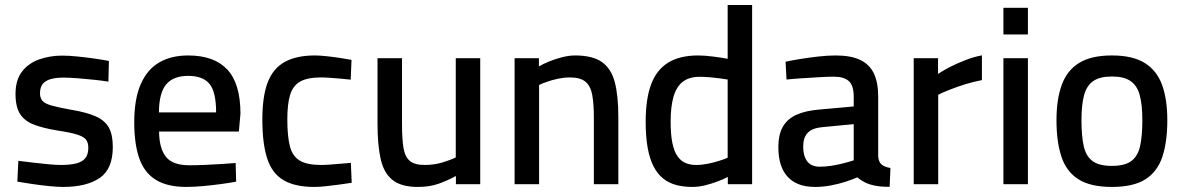

<svg xmlns="http://www.w3.org/2000/svg" viewBox="-20 -731 4698 762"><path d="M230.8 10.9Q206 10.9 172.9 7.4Q139.7 4 106.7 -0.9Q73.7 -5.9 48.8 -10.1L52.8 -92.7Q78.4 -89.7 110.5 -85.7Q142.7 -81.7 173.3 -79Q203.9 -76.3 221.9 -76.3Q259.5 -76.3 283.5 -82.7Q307.5 -89.1 319 -103.9Q330.5 -118.7 330.5 -144.8Q330.5 -165.1 321.2 -177Q311.9 -189 285.6 -197.1Q259.3 -205.3 208.1 -213Q152.6 -222 115.4 -236.1Q78.2 -250.1 59.9 -278.3Q41.6 -306.4 41.6 -358.1Q41.6 -414.2 67.9 -447.6Q94.2 -481 136.5 -495.6Q178.9 -510.3 226.4 -510.3Q253.8 -510.3 287.6 -506.8Q321.5 -503.4 355 -498.6Q388.4 -493.9 412.2 -489L410.2 -407Q385.7 -411 352.5 -414.5Q319.4 -418 287.3 -420.5Q255.2 -423 232.7 -423Q202.5 -423 181.6 -417.2Q160.6 -411.4 149.7 -398.1Q138.8 -384.7 138.8 -360.7Q138.8 -342.2 148.4 -331Q158.1 -319.7 184.7 -312.1Q211.3 -304.6 261.4 -295.6Q322.4 -285.6 358.9 -269.6Q395.5 -253.5 411.6 -225.4Q427.7 -197.3 427.7 -147.8Q427.7 -59.8 375.3 -24.4Q322.9 10.9 230.8 10.9Z M717.8 10.9Q643.1 10.5 598.1 -17.5Q553 -45.5 532.9 -102.2Q512.8 -159 512.8 -245.6Q512.8 -338.3 538.6 -397Q564.3 -455.7 612 -483.3Q659.7 -510.9 726.7 -510.9Q830 -510.9 882.2 -454.9Q934.3 -399 934.3 -279.7L928 -209H611.3Q611.9 -142.4 638.5 -108.7Q665 -75.1 731.3 -75.1Q759.8 -75.1 793.8 -76.6Q827.7 -78.1 860.1 -80.1Q892.5 -82.1 915.2 -84.1L917.2 -10Q893.2 -5.5 858.3 -0.7Q823.4 4.1 786.3 7.5Q749.2 10.9 717.8 10.9ZM610.7 -284.9H837.7Q837.7 -366.1 811.5 -398Q785.3 -429.9 726.7 -429.9Q668.7 -429.9 640 -396.6Q611.3 -363.2 610.7 -284.9Z M1228.1 10.9Q1150.7 10.9 1105.3 -15.9Q1059.8 -42.6 1040.5 -101.8Q1021.2 -161 1021.2 -257.2Q1021.2 -347.7 1042.1 -403.3Q1063.1 -458.9 1109.5 -484.9Q1156 -510.9 1230 -510.9Q1248.4 -510.9 1274.6 -508.1Q1300.8 -505.4 1327.8 -501.3Q1354.9 -497.2 1375.1 -493.4L1371.8 -414.9Q1354.8 -416.9 1332.8 -418.8Q1310.8 -420.7 1289.6 -422.2Q1268.4 -423.7 1254.4 -423.7Q1200.5 -423.7 1171.5 -407.4Q1142.5 -391.1 1131.4 -354.6Q1120.3 -318 1120.3 -257.2Q1120.3 -190.1 1130.6 -150.4Q1140.9 -110.8 1169.7 -93.6Q1198.5 -76.3 1255.1 -76.3Q1269.1 -76.3 1289.9 -77.8Q1310.8 -79.3 1333.2 -81.3Q1355.5 -83.3 1372.5 -84.7L1375.8 -5.6Q1354.7 -2.4 1327 1.5Q1299.3 5.4 1272.9 8.1Q1246.5 10.9 1228.1 10.9Z M1638.2 10.9Q1573.1 10.9 1538.3 -16.4Q1503.6 -43.6 1491 -99.1Q1478.3 -154.5 1478.3 -238.7V-500H1575.5V-238.2Q1575.5 -179.5 1581.3 -144Q1587.2 -108.5 1606.5 -92.4Q1625.7 -76.3 1665.8 -76.3Q1703 -76.3 1736.3 -86.4Q1769.7 -96.5 1788.8 -106.3V-500H1885.9V0H1789.4V-32.5Q1754.6 -13.7 1719.6 -1.4Q1684.7 10.9 1638.2 10.9Z M2022.3 0V-500H2118.8V-467.5Q2135.3 -477.3 2159.3 -487Q2183.3 -496.8 2210.5 -503.8Q2237.7 -510.9 2262.5 -510.9Q2331.7 -510.9 2368.8 -484.8Q2405.8 -458.7 2419.9 -405Q2434 -351.4 2434 -266.9V0H2336.9V-263.6Q2336.9 -319.2 2330.4 -354.4Q2323.9 -389.7 2303.6 -406.7Q2283.3 -423.7 2241.7 -423.7Q2219.2 -423.7 2195.7 -418.8Q2172.2 -413.9 2152.5 -407.1Q2132.8 -400.4 2119.5 -393.7V0Z M2728.1 10.9Q2692.8 10.9 2663.7 3.2Q2634.6 -4.5 2612.1 -22.4Q2589.6 -40.2 2574.1 -70.1Q2558.5 -100.1 2550.5 -144Q2542.5 -187.8 2542.5 -248.3Q2542.5 -338 2564.1 -396Q2585.7 -453.9 2631.7 -482.4Q2677.7 -510.9 2750.9 -510.9Q2776.5 -510.9 2811.5 -506.4Q2846.4 -501.9 2867.9 -497.6V-711.2H2965V0H2868.5V-28.8Q2852.8 -20.3 2828.7 -11.2Q2804.5 -2 2778.5 4.5Q2752.4 10.9 2728.1 10.9ZM2742.6 -76.3Q2765.2 -76.3 2788.9 -81.1Q2812.6 -85.8 2833.7 -92.5Q2854.9 -99.1 2867.9 -105.1V-415.4Q2855.5 -417.4 2835.9 -420.1Q2816.3 -422.8 2795.5 -424.5Q2774.7 -426.2 2757.2 -426.2Q2715.1 -426.2 2689.8 -406.5Q2664.5 -386.9 2653.1 -347.5Q2641.6 -308.2 2641.6 -248.3Q2641.6 -196.1 2648.7 -162.5Q2655.9 -128.8 2669.5 -110Q2683.1 -91.2 2701.4 -83.8Q2719.7 -76.3 2742.6 -76.3Z M3215.1 10.9Q3142.8 10.9 3106 -29.4Q3069.1 -69.6 3069.1 -146.4Q3069.1 -198.2 3087.5 -229.1Q3105.9 -260.1 3141.7 -275.9Q3177.5 -291.7 3230.3 -296.1L3368.2 -308.5V-347.4Q3368.2 -391.6 3348.7 -409.2Q3329.2 -426.7 3289.8 -426.7Q3265.1 -426.7 3230.7 -424.6Q3196.4 -422.6 3161.7 -420.3Q3127.1 -418.1 3101.5 -415.3L3097.8 -486Q3121.2 -491.2 3155.5 -496.8Q3189.8 -502.4 3226.9 -506.6Q3264 -510.9 3296.7 -510.9Q3356.5 -510.9 3393.5 -493.4Q3430.6 -475.9 3448 -439.8Q3465.3 -403.7 3465.3 -347.4V-109.5Q3467.3 -87.5 3479.5 -77.6Q3491.7 -67.7 3514 -64.4L3510.7 10.5Q3486.8 10.5 3468 8.3Q3449.2 6.1 3432.7 0.8Q3418.8 -3.6 3406.6 -10.4Q3394.4 -17.1 3382.6 -27.1Q3365 -19.4 3337.5 -10.3Q3309.9 -1.2 3278.2 4.8Q3246.5 10.9 3215.1 10.9ZM3233.7 -69.4Q3256.8 -69.4 3281.7 -73.4Q3306.6 -77.4 3329.5 -83.5Q3352.5 -89.5 3368.2 -94.7V-238.3L3241.8 -226.2Q3203.9 -222.7 3185.7 -204Q3167.6 -185.2 3167.6 -148.9Q3167.6 -112.1 3183.6 -90.8Q3199.6 -69.4 3233.7 -69.4Z M3606.3 0V-500H3702.8V-437.7Q3721.2 -450.2 3749.7 -464.9Q3778.2 -479.5 3811.7 -492.5Q3845.1 -505.5 3877 -511.3V-413.1Q3843.5 -406.8 3810.4 -396.5Q3777.3 -386.2 3749.5 -375.1Q3721.7 -364.1 3703.5 -355.1V0Z M3962.3 0V-500H4059.5V0ZM3962.3 -594.2V-700H4059.5V-594.2Z M4392.9 10.9Q4307.7 10.9 4260 -19.5Q4212.2 -49.8 4192.6 -109.1Q4172.9 -168.4 4172.9 -254Q4172.9 -336.9 4193.9 -394.3Q4214.8 -451.6 4262.8 -481.2Q4310.7 -510.9 4392.9 -510.9Q4475 -510.9 4523 -481.2Q4570.9 -451.6 4591.9 -394.3Q4612.8 -336.9 4612.8 -254Q4612.8 -168.4 4593.2 -109.1Q4573.5 -49.8 4526 -19.5Q4478.4 10.9 4392.9 10.9ZM4392.9 -72.6Q4443.7 -72.6 4469.8 -91.8Q4495.8 -111 4504.8 -151.4Q4513.7 -191.8 4513.7 -254Q4513.7 -316 4503.1 -354.1Q4492.5 -392.2 4466.2 -409.8Q4439.9 -427.4 4392.9 -427.4Q4345.8 -427.4 4319.5 -409.8Q4293.3 -392.2 4282.7 -354.1Q4272.1 -316 4272.1 -254Q4272.1 -191.8 4281 -151.4Q4289.9 -111 4316 -91.8Q4342.1 -72.6 4392.9 -72.6Z"/></svg>

Font: Titillium Web SemiBold
Style: Regular
Weight: 600
Designer: Mohamed Gaber, Accademia di Belle Arti di Urbino
Foundry: Kief Type Foundry, Accademia di Belle Arti di Urbino
Version: Version 3.000; ttfautohint (v1.8.4)